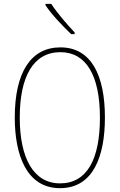

<svg xmlns="http://www.w3.org/2000/svg" viewBox="-20 -971 624 1001"><path d="M247 -951H217V-944C250 -894 309 -833 351 -793H369V-802C328 -846 281 -899 247 -951ZM527 -358C527 -576 457 -724 295 -724C141 -724 57 -594 57 -358C57 -164 118 10 293 10C467 10 527 -158 527 -358ZM83 -358C83 -569 152 -699 295 -699C430 -699 501 -576 501 -358C501 -141 434 -15 293 -15C155 -15 83 -146 83 -358Z"/></svg>

Font: Noto Sans Armenian Condensed Thin
Style: Regular
Weight: 100
Width: 3
Designer: Monotype Design Team
Foundry: Monotype Imaging Inc.
Version: Version 2.008